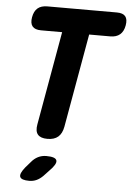

<svg xmlns="http://www.w3.org/2000/svg" viewBox="-63 -776 726 1062"><g transform="rotate(5 300.0 -245.0)"><path d="M250 -595H133Q99 -595 85 -612Q71 -629 77 -663Q83 -697 102.5 -713.5Q122 -730 156 -730H542Q576 -730 589.5 -713.5Q603 -697 597 -663Q591 -629 571 -612Q551 -595 517 -595H400L308 -75Q301 -37 279.5 -18.5Q258 0 220 0Q182 0 166.5 -18.5Q151 -37 158 -75ZM112 168 139 137Q156 116 177 105.5Q198 95 223 95Q274 95 280 114.5Q286 134 247 173L216 206Q199 223 180.5 231.5Q162 240 140 240Q96 240 89 222.5Q82 205 112 168Z"/></g></svg>

Font: Maple Mono NL ExtraBold
Style: Italic
Weight: 800
Italic angle: -10°
Monospace: yes
Designer: subframe7536
Version: Version 7.000